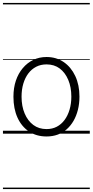

<svg xmlns="http://www.w3.org/2000/svg" viewBox="-20 -905 628 1300"><path d="M295 19Q227 19 176.5 -14.5Q126 -48 98.5 -108.5Q71 -169 71 -250Q71 -310 87.5 -359Q104 -408 134.5 -444Q165 -480 205.5 -499.5Q246 -519 295 -519Q361 -519 411 -485Q461 -451 489.5 -390.5Q518 -330 518 -251Q518 -203 507.5 -161.5Q497 -120 478 -87Q459 -54 432 -30Q405 -6 370.5 6.5Q336 19 295 19ZM295 -31Q334 -31 364.5 -47Q395 -63 417 -92.5Q439 -122 451 -162.5Q463 -203 463 -251Q463 -315 442 -364.5Q421 -414 384 -441.5Q347 -469 295 -469Q256 -469 225 -453Q194 -437 172 -408Q150 -379 138 -339Q126 -299 126 -250Q126 -186 147 -136.5Q168 -87 205.5 -59Q243 -31 295 -31ZM0 365H588V375H0ZM0 -20H588V0H0ZM0 -505H588V-500H0ZM0 -885H588V-875H0Z"/></svg>

Font: Playwrite AT Guides
Style: Regular
Weight: 400
Designer: Veronika Burian, José Scaglione
Foundry: TypeTogether
Version: Version 1.003